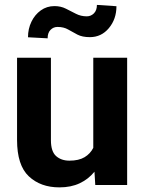

<svg xmlns="http://www.w3.org/2000/svg" viewBox="-20 -768 600 797"><path d="M375.5 0 372.1 -55.2Q347.2 -24.4 311 -7.3Q274.9 9.8 226.6 9.8Q148.4 9.8 99.6 -36.1Q50.8 -82 50.8 -187V-528.3H191.4V-186Q191.4 -139.2 212.9 -120.1Q234.4 -101.1 268.1 -101.1Q307.1 -101.1 331.1 -115.5Q355 -129.9 367.2 -154.3V-528.3H507.8V0ZM382.3 -747.6 463.4 -742.2Q463.4 -689 432.1 -651.4Q400.9 -613.8 353 -613.8Q321.8 -613.8 301.5 -624.3Q281.2 -634.8 262.9 -645.5Q244.6 -656.2 218.8 -656.2Q201.7 -656.2 189.7 -644Q177.7 -631.8 177.7 -608.9L96.2 -613.3Q96.2 -648.4 110.4 -677.7Q124.5 -707 149.4 -724.9Q174.3 -742.7 206.1 -742.7Q232.4 -742.7 253.7 -731.9Q274.9 -721.2 295.4 -710.7Q315.9 -700.2 340.3 -700.2Q357.4 -700.2 369.9 -712.6Q382.3 -725.1 382.3 -747.6Z"/></svg>

Font: Vazirmatn RD
Style: Bold
Weight: 700
Designer: Saber Rastikerdar
Foundry: Saber Rastikerdar
Version: Version 32.102